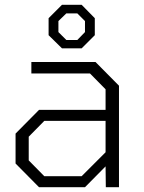

<svg xmlns="http://www.w3.org/2000/svg" viewBox="-20 -782 600 802"><path d="M239 -580 183 -635V-706L239 -762H321L376 -706V-635L321 -580ZM257 -615H303L335 -648V-694L303 -726H257L224 -694V-648ZM143 0 45 -99V-224L143 -323H421V-409L356 -475H111V-523H379L477 -424V0H422L421 -87L335 0ZM165 -46H321L421 -146V-277H165L100 -211V-112Z"/></svg>

Font: Tomorrow Light
Style: Regular
Weight: 300
Designer: Tony de Marco, Monica Rizzolli
Foundry: Just in Type
Version: Version 2.002